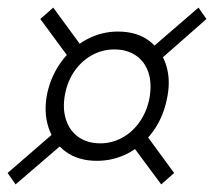

<svg xmlns="http://www.w3.org/2000/svg" viewBox="-26 -485 563 505"><path d="M229 -62Q180 -62 147 -86Q114 -110 101 -151.5Q88 -193 99 -243Q110 -289 137 -325Q164 -361 202.5 -381.5Q241 -402 284 -402Q334 -402 366.5 -377.5Q399 -353 411.5 -312Q424 -271 412 -220Q402 -174 375.5 -138Q349 -102 311 -82Q273 -62 229 -62ZM15 0 -6 -30 129 -147 150 -116ZM398 0 312 -116 347 -146 432 -30ZM238 -108Q268 -108 295 -122.5Q322 -137 341 -164Q360 -191 367 -226Q374 -265 364.5 -294Q355 -323 331.5 -339Q308 -355 275 -355Q244 -355 217 -340.5Q190 -326 171 -299.5Q152 -273 145 -237Q138 -200 147.5 -170.5Q157 -141 180.5 -124.5Q204 -108 238 -108ZM167 -317 80 -435 114 -465 199 -349ZM385 -319 364 -351 496 -465 517 -435Z"/></svg>

Font: Ysabeau Infant Light
Style: Italic
Weight: 300
Italic angle: -12°
Designer: Christian Thalmann (Catharsis Fonts)
Version: Version 2.001;gftools[0.9.30]; featfreeze: ss01,ss02,lnum